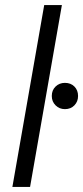

<svg xmlns="http://www.w3.org/2000/svg" viewBox="-20 -740 329 760"><path d="M29 0 155 -720H225L99 0ZM237 -308Q215 -308 200 -323Q185 -338 185 -360Q185 -383 200 -397.5Q215 -412 237 -412Q260 -412 274.5 -397.5Q289 -383 289 -360Q289 -338 274.5 -323Q260 -308 237 -308Z"/></svg>

Font: DM Sans 9pt Light
Style: Italic
Weight: 300
Italic angle: -10°
Version: Version 4.004;gftools[0.9.30]